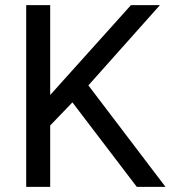

<svg xmlns="http://www.w3.org/2000/svg" viewBox="-20 -731 667 751"><path d="M515.1 0H627.4L325.7 -397L605.5 -710.9H492.2L176.3 -359.4V-710.9H82.5V0H176.3V-240.2L263.2 -330.6Z"/></svg>

Font: Roboto
Style: Regular
Weight: 400
Designer: Google
Version: Version 2.137; 2017